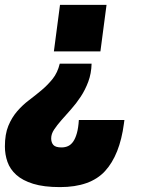

<svg xmlns="http://www.w3.org/2000/svg" viewBox="-60 -550 590 784"><path d="M191 52Q206 52 218 46.5Q230 41 239 28Q248 15 254 -6.5Q260 -28 262 -60H448L446 -45Q429 83 369 148.5Q309 214 185 214Q119 214 75.5 200.5Q32 187 6.5 164Q-19 141 -29.5 111Q-40 81 -40 48Q-40 -2 -26 -36Q-12 -70 10 -95.5Q32 -121 58.5 -141Q85 -161 110 -182Q135 -203 155 -228Q175 -253 184 -290H314Q313 -250 300.5 -216.5Q288 -183 269.5 -155Q251 -127 230 -103.5Q209 -80 191 -59.5Q173 -39 161 -21Q149 -3 149 15Q149 32 158 42Q167 52 191 52ZM185 -530H375L350 -340H160Z"/></svg>

Font: Tanohe Sans Black
Style: Italic
Weight: 900
Designer: Village Type and Design LLC & Cristiano Sobral
Foundry: Cooper Hewitt Smithsonian Design Museum
Version: Version 1.00;January 12, 2020;FontCreator 12.0.0.2547 64-bit